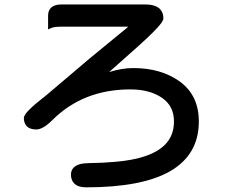

<svg xmlns="http://www.w3.org/2000/svg" viewBox="-20 -761 1040 852"><path d="M464.4 -441.4Q521.5 -459 571.3 -459Q695.3 -459 778.3 -398.9Q862.3 -337.4 862.3 -221.7Q862.3 -75.2 735.4 -1.5Q610.8 70.3 362.3 70.3Q326.2 70.3 309.6 53.2Q294.9 39.1 294.9 13.7Q294.9 -5.4 307.1 -17.6Q326.2 -36.6 372.6 -37.1Q440.9 -38.1 492.2 -43Q648.9 -56.2 711.4 -118.2Q752 -158.7 752 -221.7Q752 -290.5 699.2 -326.7Q644.5 -364.3 558.6 -364.3Q348.1 -364.3 211.4 -227.1Q189.5 -205.6 172.1 -196Q154.8 -186.5 141.6 -186.5Q104 -186.5 91.8 -210.9Q85.9 -222.2 85.9 -237.3Q85.9 -250.5 110.4 -274.9Q134.8 -299.3 186 -338.9L379.4 -502.9L521 -619.1Q540.5 -634.3 548.8 -642.6H252Q219.7 -642.6 206.1 -636.2L193.4 -630.4V-691.9Q193.4 -713.9 206.1 -726.1Q220.7 -741.2 252 -741.2H624Q669.4 -741.2 689.5 -721.2Q705.1 -705.6 705.1 -679.7Q705.1 -671.4 693.8 -656.2Q671.4 -626 591.3 -554.2Q513.2 -483.9 464.4 -441.4Z"/></svg>

Font: YuPearl-SemiBold
Style: SemiBold
Weight: 600
Designer: Max Yao
Foundry: Max-Everyday
Version: Version 1.011; ttfautohint (v1.8.3)